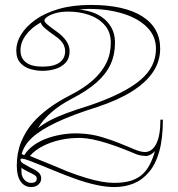

<svg xmlns="http://www.w3.org/2000/svg" viewBox="-20 -743 722 778"><path d="M106 15Q80 15 64 -7Q48 -29 48 -72Q48 -124 65.5 -167.5Q83 -211 115 -248Q141 -277 178 -304.5Q215 -332 264 -357Q321 -386 357 -418.5Q393 -451 411 -488Q429 -525 429 -570Q429 -613 404.5 -641Q380 -669 341 -682.5Q302 -696 257 -696Q228 -696 206.5 -690Q185 -684 172.5 -675.5Q160 -667 160 -660Q160 -654 171.5 -644Q183 -634 211 -614Q236 -596 249 -576.5Q262 -557 262 -536Q262 -506 245.5 -488.5Q229 -471 204 -463.5Q179 -456 152 -456Q128 -456 103.5 -463Q79 -470 62.5 -488Q46 -506 46 -539Q46 -571 65.5 -603Q85 -635 123 -662.5Q161 -690 217.5 -706.5Q274 -723 348 -723Q483 -723 556 -677Q629 -631 629 -546Q629 -495 600.5 -452Q572 -409 516 -373.5Q460 -338 376 -310Q274 -278 209.5 -247.5Q145 -217 111 -186Q77 -155 68 -119L78 -114Q94 -139 119.5 -156.5Q145 -174 176.5 -184.5Q208 -195 241.5 -199.5Q275 -204 306 -202Q350 -200 389.5 -188.5Q429 -177 463.5 -163Q498 -149 524 -138Q550 -127 567 -127Q596 -127 613 -160Q630 -193 630 -258H640Q640 -182 625.5 -130Q611 -78 584 -46Q557 -14 521.5 0.5Q486 15 443 15Q410 15 371 6.5Q332 -2 292 -16Q252 -30 213 -46Q177 -61 147 -73Q117 -85 97.5 -92.5Q78 -100 69 -100Q63 -100 63 -96Q63 -87 74.5 -80Q86 -73 101 -65Q120 -57 133.5 -46.5Q147 -36 147 -20Q147 -6 136 4.5Q125 15 106 15ZM63 -539Q63 -507 85.5 -490Q108 -473 152 -473Q198 -473 221 -489.5Q244 -506 244 -536Q244 -547 239.5 -558Q235 -569 225.5 -579Q216 -589 201 -599Q174 -618 161 -629.5Q148 -641 145 -652Q106 -630 84.5 -600.5Q63 -571 63 -539ZM67 -64Q67 -60 67 -56.5Q67 -53 67 -47Q67 -28 78.5 -15Q90 -2 106 -2Q118 -2 123.5 -6.5Q129 -11 129 -20Q129 -28 119.5 -34Q110 -40 98 -45Q87 -51 79 -55Q71 -59 67 -64ZM608 -131Q600 -122 592 -117.5Q584 -113 576 -111Q564 -111 554 -112.5Q544 -114 535 -117Q502 -131 470.5 -143Q439 -155 410 -164Q381 -173 356 -178Q331 -183 310 -184Q266 -185 226.5 -176.5Q187 -168 154.5 -151.5Q122 -135 101 -111Q157 -88 195.5 -72.5Q234 -57 254 -48Q296 -32 329.5 -22Q363 -12 391 -7Q419 -2 443 -2Q481 -2 508 -10Q535 -18 554 -34Q573 -50 586 -74.5Q599 -99 608 -131ZM299 -704Q309 -704 317.5 -702Q326 -700 334 -699Q368 -691 392.5 -674Q417 -657 431.5 -631Q446 -605 446 -570Q446 -522 428 -482.5Q410 -443 371.5 -409Q333 -375 271 -343Q223 -318 188.5 -288Q154 -258 134 -224Q156 -241 183.5 -255.5Q211 -270 250 -284.5Q289 -299 344 -316Q414 -340 465 -365.5Q516 -391 548.5 -418.5Q581 -446 596.5 -477.5Q612 -509 612 -546Q612 -597 575 -633.5Q538 -670 476 -688.5Q414 -707 340 -707Q331 -707 320 -706Q309 -705 299 -704Z"/></svg>

Font: Kalnia Glaze Thin SemiBold
Style: Regular
Weight: 600
Version: Version 1.110